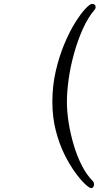

<svg xmlns="http://www.w3.org/2000/svg" viewBox="-20 -811 540 990"><path d="M450 159Q441 159 418.5 138Q396 117 367.5 78Q339 39 312 -15.5Q285 -70 267.5 -138.5Q250 -207 250 -286Q250 -369 267.5 -444.5Q285 -520 311.5 -583.5Q338 -647 367 -693.5Q396 -740 420 -765.5Q444 -791 454 -791Q473 -791 473 -774Q473 -766 468 -761Q433 -720 406.5 -660.5Q380 -601 361.5 -534Q343 -467 334 -402.5Q325 -338 325 -286Q325 -236 334 -178.5Q343 -121 360 -64Q377 -7 401.5 41.5Q426 90 457 121Q465 129 465 140Q465 147 461 153Q457 159 450 159Z"/></svg>

Font: Moon Stars Kai HW
Style: Regular
Weight: 400
Designer: GuiWonder
Version: Version 1.101